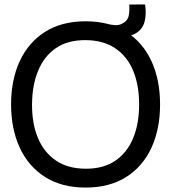

<svg xmlns="http://www.w3.org/2000/svg" viewBox="-20 -831 772 866"><path d="M563 -810.5 634.5 -811Q641 -765.5 631.8 -732Q622.5 -698.5 592 -680.5Q566 -665.5 527.8 -664.8Q489.5 -664 457.5 -683.5V-725Q481.5 -718.5 498.2 -717.5Q515 -716.5 529.5 -723.5Q556 -736.5 560.5 -760.2Q565 -784 563 -810.5ZM366 15Q258.5 15 183.5 -32.5Q108.5 -80 69.2 -164.5Q30 -249 30 -360Q30 -471 69.2 -555.5Q108.5 -640 183.5 -687.5Q258.5 -735 366 -735Q474 -735 549 -687.5Q624 -640 663 -555.5Q702 -471 702 -360Q702 -249 663 -164.5Q624 -80 549 -32.5Q474 15 366 15ZM366 -70Q446.5 -69.5 500.2 -106.2Q554 -143 580.8 -208.5Q607.5 -274 607.5 -360Q607.5 -446.5 580.8 -511.5Q554 -576.5 500.2 -613Q446.5 -649.5 366 -650Q285.5 -650.5 232.2 -614Q179 -577.5 152 -512Q125 -446.5 124.5 -360Q124 -274 151 -209Q178 -144 231.8 -107.2Q285.5 -70.5 366 -70Z"/></svg>

Font: Manrope ExtraLight Medium
Style: Regular
Weight: 500
Version: Version 4.504